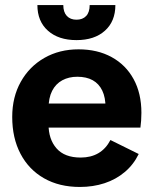

<svg xmlns="http://www.w3.org/2000/svg" viewBox="-20 -730 605 762"><path d="M296.9 12Q215.2 12 154.8 -22.4Q94.3 -56.9 61.4 -119.6Q28.5 -182.2 28.5 -265.8Q28.5 -344.8 62.5 -405.4Q96.4 -466 156 -500.1Q215.6 -534.2 291.7 -534.2Q366.8 -534.2 423 -503.4Q479.2 -472.7 510.2 -416.1Q541.2 -359.6 541.2 -282.1Q541.2 -267.8 540.1 -251.2Q539 -234.6 537.3 -223.7H98.2V-319.2H443.3L398.7 -303.4Q399 -343.1 385.9 -370.4Q372.8 -397.8 347.9 -411.6Q323 -425.4 286.8 -425.4Q253.2 -425.4 227.2 -411.4Q201.1 -397.3 186.8 -369.2Q172.6 -341.1 172.6 -299V-236.9Q172.6 -177.2 204.5 -141Q236.4 -104.7 300.1 -104.7Q340.9 -104.7 370.5 -122.1Q400.2 -139.5 418.3 -174.3L530.5 -118.8Q510.1 -76.7 475.1 -47.2Q440.1 -17.7 394.9 -2.9Q349.6 12 296.9 12ZM283.5 -570.8Q212.2 -570.8 170.3 -608.1Q128.4 -645.3 128.4 -710H231.2Q231.2 -682 245.1 -666.9Q259.1 -651.8 283.5 -651.8Q308 -651.8 321.9 -666.5Q335.9 -681.3 335.9 -710H437.9Q437.9 -645.3 396.4 -608.1Q354.9 -570.8 283.5 -570.8Z"/></svg>

Font: TikTok Sans Light
Style: Regular
Weight: 300
Version: Version 4.000